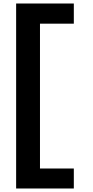

<svg xmlns="http://www.w3.org/2000/svg" viewBox="-20 -867 529 1095"><path d="M401 208V94H208V-732H401V-847H72V208Z"/></svg>

Font: Be Vietnam Pro SemiBold
Style: Regular
Weight: 600
Designer: Lam Bao, Tony Le, Vietanh Nguyen
Foundry: Yellow Type Foundry
Version: Version 1.002